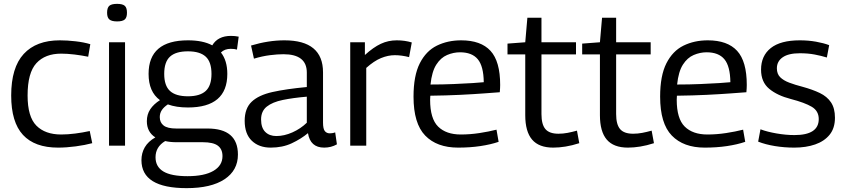

<svg xmlns="http://www.w3.org/2000/svg" viewBox="-20 -755 4371 995"><path d="M38 -260Q38 -405 103 -475.5Q168 -546 290 -546Q328 -546 371.5 -541Q415 -536 448 -526L437 -461Q403 -468 366 -472.5Q329 -477 297 -477Q214 -477 168.5 -427.5Q123 -378 123 -260Q123 -150 168.5 -104Q214 -58 297 -58Q331 -58 370 -63Q409 -68 445 -76L458 -13Q421 -3 372.5 3.5Q324 10 281 10Q160 10 99 -56Q38 -122 38 -260Z M587 -644Q559 -644 547 -654Q535 -664 535 -689Q535 -715 546.5 -725Q558 -735 587 -735Q615 -735 626.5 -725Q638 -715 638 -689Q638 -664 626.5 -654Q615 -644 587 -644ZM545 0V-536H628V0Z M954 -198Q893 -198 850 -214Q830 -201 819 -185Q808 -169 808 -148Q808 -120 828 -104.5Q848 -89 893 -89H1055Q1213 -89 1213 46Q1213 128 1143.5 174Q1074 220 947 220Q713 220 713 75Q713 38 730.5 8Q748 -22 785 -43Q741 -71 741 -127Q741 -162 758.5 -188.5Q776 -215 809 -236Q750 -279 750 -372Q750 -546 954 -546Q1032 -546 1080 -520Q1109 -569 1177 -569Q1198 -569 1217 -565L1208 -498Q1195 -502 1176 -502Q1144 -502 1125 -483Q1158 -441 1158 -372Q1158 -198 954 -198ZM954 -256Q1016 -256 1046 -283.5Q1076 -311 1076 -372Q1076 -434 1046 -461.5Q1016 -489 954 -489Q891 -489 861 -461.5Q831 -434 831 -372Q831 -311 861 -283.5Q891 -256 954 -256ZM786 60Q786 109 826.5 133.5Q867 158 952 158Q1039 158 1086 130.5Q1133 103 1133 54Q1133 18 1109 0Q1085 -18 1031 -18H894Q862 -18 836 -24Q786 6 786 60Z M1248 -129Q1248 -193 1284 -227.5Q1320 -262 1391.5 -278Q1463 -294 1570 -304V-379Q1570 -474 1449 -474Q1418 -474 1378.5 -469Q1339 -464 1296 -451L1281 -519Q1371 -546 1454 -546Q1654 -546 1654 -380V-120Q1654 -87 1663.5 -75.5Q1673 -64 1689 -64Q1695 -64 1702 -65Q1709 -66 1717 -69L1726 -7Q1696 10 1660 10Q1588 10 1576 -65Q1540 -35 1492 -12.5Q1444 10 1383 10Q1322 10 1285 -25.5Q1248 -61 1248 -129ZM1333 -136Q1333 -93 1354.5 -71.5Q1376 -50 1412 -50Q1453 -50 1495.5 -69Q1538 -88 1570 -119V-254Q1499 -248 1445.5 -237Q1392 -226 1362.5 -202.5Q1333 -179 1333 -136Z M1871 -536V-470Q1915 -510 1953.5 -528Q1992 -546 2036 -546Q2078 -546 2114 -535L2100 -459Q2061 -469 2026 -469Q1991 -469 1954.5 -454Q1918 -439 1878 -403V0H1795V-536Z M2354 10Q2244 10 2183.5 -52.5Q2123 -115 2123 -254Q2123 -363 2155.5 -427Q2188 -491 2244 -518.5Q2300 -546 2370 -546Q2472 -546 2522 -491.5Q2572 -437 2572 -315Q2572 -308 2571.5 -297.5Q2571 -287 2570 -277Q2542 -275 2489 -271Q2436 -267 2364.5 -263.5Q2293 -260 2210 -259Q2209 -250 2209 -238Q2209 -140 2250.5 -99Q2292 -58 2368 -58Q2416 -58 2465 -65.5Q2514 -73 2553 -83L2564 -20Q2523 -6 2469.5 2Q2416 10 2354 10ZM2211 -317Q2275 -317 2332 -319.5Q2389 -322 2430 -324.5Q2471 -327 2487 -329Q2486 -412 2456 -448Q2426 -484 2364 -484Q2330 -484 2297 -470Q2264 -456 2241 -420Q2218 -384 2211 -317Z M2847 10Q2773 10 2737.5 -31.5Q2702 -73 2702 -158V-473H2610V-529L2702 -536L2713 -663H2786V-536H2965V-473H2786V-164Q2786 -110 2806.5 -86Q2827 -62 2874 -62Q2898 -62 2921.5 -66.5Q2945 -71 2970 -78L2982 -13Q2945 -1 2911 4.5Q2877 10 2847 10Z M3234 10Q3160 10 3124.5 -31.5Q3089 -73 3089 -158V-473H2997V-529L3089 -536L3100 -663H3173V-536H3352V-473H3173V-164Q3173 -110 3193.5 -86Q3214 -62 3261 -62Q3285 -62 3308.5 -66.5Q3332 -71 3357 -78L3369 -13Q3332 -1 3298 4.5Q3264 10 3234 10Z M3632 10Q3522 10 3461.5 -52.5Q3401 -115 3401 -254Q3401 -363 3433.5 -427Q3466 -491 3522 -518.5Q3578 -546 3648 -546Q3750 -546 3800 -491.5Q3850 -437 3850 -315Q3850 -308 3849.5 -297.5Q3849 -287 3848 -277Q3820 -275 3767 -271Q3714 -267 3642.5 -263.5Q3571 -260 3488 -259Q3487 -250 3487 -238Q3487 -140 3528.5 -99Q3570 -58 3646 -58Q3694 -58 3743 -65.5Q3792 -73 3831 -83L3842 -20Q3801 -6 3747.5 2Q3694 10 3632 10ZM3489 -317Q3553 -317 3610 -319.5Q3667 -322 3708 -324.5Q3749 -327 3765 -329Q3764 -412 3734 -448Q3704 -484 3642 -484Q3608 -484 3575 -470Q3542 -456 3519 -420Q3496 -384 3489 -317Z M3909 -21 3921 -85Q3955 -72 4004 -63.5Q4053 -55 4097 -55Q4223 -55 4223 -138Q4223 -180 4187 -201.5Q4151 -223 4078 -242Q4008 -260 3966 -295Q3924 -330 3924 -394Q3924 -466 3974.5 -506Q4025 -546 4125 -546Q4169 -546 4208.5 -539Q4248 -532 4277 -521L4265 -457Q4236 -466 4201.5 -472.5Q4167 -479 4125 -479Q4066 -479 4036 -458Q4006 -437 4006 -401Q4006 -372 4023 -355Q4040 -338 4070.5 -326.5Q4101 -315 4140 -305Q4191 -291 4228.5 -273Q4266 -255 4286.5 -224.5Q4307 -194 4307 -145Q4307 -91 4279.5 -57Q4252 -23 4204.5 -6.5Q4157 10 4096 10Q4045 10 3996 2Q3947 -6 3909 -21Z"/></svg>

Font: Georama
Style: Regular
Weight: 400
Designer: Jean-Baptiste Levee
Foundry: Production Type
Version: Version 1.000